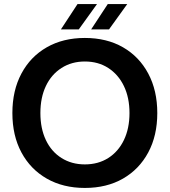

<svg xmlns="http://www.w3.org/2000/svg" viewBox="-20 -909 836 946"><path d="M398 17Q291 17 210.5 -29Q130 -75 85.5 -158Q41 -241 41 -352Q41 -463 85.5 -546.5Q130 -630 210.5 -676Q291 -722 398 -722Q506 -722 586 -676Q666 -630 710.5 -546.5Q755 -463 755 -352Q755 -241 710.5 -158Q666 -75 586 -29Q506 17 398 17ZM398 -99Q464 -99 513.5 -130.5Q563 -162 590.5 -219Q618 -276 618 -352Q618 -428 590.5 -485Q563 -542 513.5 -574Q464 -606 398 -606Q333 -606 283 -574Q233 -542 206 -485Q179 -428 179 -352Q179 -276 206 -219Q233 -162 283 -130.5Q333 -99 398 -99ZM429 -764 511 -889H607L517 -764ZM280 -764 362 -889H458L368 -764Z"/></svg>

Font: TikTok Sans 24pt SemiBold
Style: Regular
Weight: 600
Version: Version 4.000